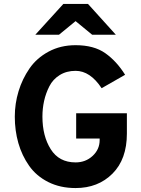

<svg xmlns="http://www.w3.org/2000/svg" viewBox="-20 -941 713 973"><path d="M279 -765H159L301 -921H426L567 -765H447L363 -834ZM55 -350Q55 -416 74 -478.5Q93 -541 129.5 -594Q166 -647 226.5 -679.5Q287 -712 363 -712Q456 -712 513.5 -671.5Q571 -631 614 -562L495 -494Q437 -582 363 -582Q317 -582 282.5 -560.5Q248 -539 230 -503.5Q212 -468 203.5 -429.5Q195 -391 195 -350Q195 -252 237 -185Q279 -118 363 -118Q414 -118 449.5 -151Q485 -184 485 -231V-239H366V-367H623V-264Q623 -134 550 -61Q477 12 363 12Q285 12 224.5 -18.5Q164 -49 127.5 -101Q91 -153 73 -216Q55 -279 55 -350Z"/></svg>

Font: ReCut ExtraBold
Style: Regular
Weight: 800
Designer: Giant Group (for alternate capitals set)
Version: Version 2.002;FEAKit 1.0